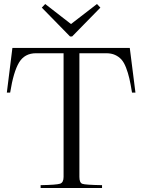

<svg xmlns="http://www.w3.org/2000/svg" viewBox="-20 -940 711 960"><path d="M14.2 -477.1 42 -700.2H628.9L657.2 -477.1H640.1Q633.3 -519.5 626.7 -547.9Q620.1 -576.2 610.1 -602.1Q600.1 -627.9 587.2 -642.3Q574.2 -656.7 555.4 -665.3Q536.6 -673.8 511.2 -673.8H377V-55.2Q377 -26.4 391.6 -21Q406.2 -15.6 490.2 -14.2V0H183.1V-14.2Q262.7 -15.6 280.3 -21.5Q297.9 -27.3 297.9 -55.2V-673.8H160.2Q103 -673.8 75.2 -627.4Q47.4 -581.1 30.8 -477.1ZM189 -901.9 330.1 -757.8H340.8L481.9 -901.9L464.8 -919.9L335 -819.8L206.1 -919.9Z"/></svg>

Font: Ortica Linear Light
Style: Regular
Weight: 300
Designer: Benedetta Bovani
Foundry: Collletttivo
Version: Version 2.000;Glyphs 3.1.2 (3151)